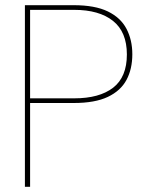

<svg xmlns="http://www.w3.org/2000/svg" viewBox="-20 -720 567 740"><path d="M76 0V-700H264Q346 -700 395.5 -676Q445 -652 467.5 -609Q490 -566 490 -511Q490 -454 467.5 -412Q445 -370 395.5 -346.5Q346 -323 264 -323H96V0ZM96 -341H266Q363 -341 416 -382Q469 -423 469 -510Q469 -597 415.5 -639.5Q362 -682 266 -682H96Z"/></svg>

Font: DM Sans 20pt Thin
Style: Regular
Weight: 250
Version: Version 4.004;gftools[0.9.30]